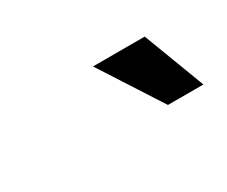

<svg xmlns="http://www.w3.org/2000/svg" viewBox="-35 -757 266 225"><g transform="rotate(-30 98.0 -644.5)"><path d="M148 -603.5 94.5 -686.5H164.5L196 -603.5Z"/></g></svg>

Font: Anybody Condensed Medium
Style: Italic
Weight: 500
Width: 3
Italic angle: -10°
Designer: Tyler Finck
Foundry: Etcetera Type Company
Version: Version 1.010; ttfautohint (v1.8.3) -l 8 -r 50 -G 200 -x 14 